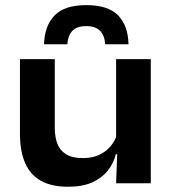

<svg xmlns="http://www.w3.org/2000/svg" viewBox="-20 -716 673 750"><path d="M194 -485V-215.5Q194 -181.5 203.8 -155.2Q213.5 -129 237.5 -113.8Q261.5 -98.5 303 -98.5Q340.5 -98.5 367.2 -111Q394 -123.5 411.5 -144.2Q429 -165 437 -190.5L456 -113.5H432.5Q424 -78.5 401.2 -49.8Q378.5 -21 340.5 -3.8Q302.5 13.5 246 13.5Q181 13.5 139.2 -10.2Q97.5 -34 77.8 -80Q58 -126 58 -192.5V-485ZM569 -485V0H433.5L438.5 -133L433.5 -146V-485ZM317 -696Q403 -696 441.8 -655.5Q480.5 -615 482 -543H391Q388.5 -578 370.5 -596Q352.5 -614 317 -614Q280.5 -614 263 -595.8Q245.5 -577.5 243 -543H152Q154 -615 193 -655.5Q232 -696 317 -696Z"/></svg>

Font: AnekLatin_SemiExpandedSemiBold
Style: Regular
Weight: 600
Width: 6
Designer: Yesha Goshar
Foundry: Ek Type
Version: Version 1.003